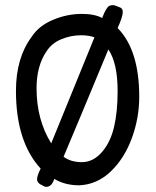

<svg xmlns="http://www.w3.org/2000/svg" viewBox="-20 -721 608 746"><path d="M288 -1Q357 -4 410 -54.5Q463 -105 492 -183.5Q521 -262 521 -345Q521 -527 437 -612Q457 -656 457 -674Q457 -683 453 -687.5Q449 -692 439 -695Q427 -701 418 -701Q410 -701 404 -698Q391 -689 377 -651Q348 -667 298 -667Q241 -667 186 -644Q131 -621 103 -578Q42 -496 42 -368Q42 -170 138 -66Q124 -38 124 -25Q124 -9 146 0Q153 5 160 5Q181 5 191 -26Q232 -1 288 -1ZM122 -378Q122 -465 161 -522Q181 -553 218 -568.5Q255 -584 295 -584Q325 -584 347 -576L179 -164Q122 -256 122 -378ZM401 -529Q437 -476 437 -367Q437 -286 423 -227Q409 -168 376 -130Q342 -91 298 -91Q255 -91 227 -112Q278 -232 401 -529Z"/></svg>

Font: Patrick Hand SC
Style: Regular
Weight: 400
Designer: Patrick Wagesreiter
Foundry: Patrick Wagesreiter
Version: Version 2.001; ttfautohint (v1.8.2)